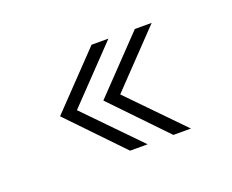

<svg xmlns="http://www.w3.org/2000/svg" viewBox="-54 -466 478 396"><g transform="rotate(-20 185.0 -268.0)"><path d="M269 -152 157.5 -268 269 -384.5H306L194.5 -268L307.5 -152ZM174 -152 62.5 -268 174 -384.5H211L99.5 -268L212.5 -152Z"/></g></svg>

Font: Imbue 24pt
Style: Bold
Weight: 700
Designer: Tyler Finck
Foundry: Etcetera Type Company
Version: Version 1.102